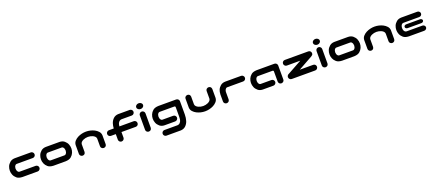

<svg xmlns="http://www.w3.org/2000/svg" viewBox="118 -2309 9478 4194"><g transform="rotate(-20 4857.0 -211.5)"><path d="M259.8 -2Q173.8 -4.9 129.9 -42.5Q85.9 -80.1 66.4 -127.4Q46.9 -174.8 46.9 -223.6Q46.9 -274.4 65.9 -321.8Q85 -369.1 129.4 -406.7Q173.8 -444.3 242.2 -445.3H613.3Q640.6 -445.3 659.2 -425.8Q678.7 -407.2 678.7 -379.9Q678.7 -352.5 659.7 -333.5Q640.6 -314.5 613.3 -314.5H238.3Q219.7 -314.5 206.1 -299.3Q192.4 -284.2 186 -264.2Q179.7 -244.1 179.7 -224.6Q179.7 -204.1 186 -184.1Q192.4 -164.1 206.1 -148.9Q219.7 -133.8 238.3 -132.8H613.3Q640.6 -132.8 659.7 -113.8Q678.7 -94.7 678.7 -67.4Q678.7 -40 659.2 -21.5Q640.6 -2 613.3 -2Z M983.4 -2Q897.5 -4.9 853.5 -42.5Q809.6 -80.1 790 -127.4Q770.5 -174.8 770.5 -223.6Q770.5 -274.4 789.6 -321.8Q808.6 -369.1 853 -406.7Q897.5 -444.3 965.8 -445.3H1282.2Q1350.6 -444.3 1395 -406.7Q1439.5 -369.1 1458.5 -321.8Q1477.5 -274.4 1477.5 -223.6Q1477.5 -174.8 1458 -127.4Q1438.5 -80.1 1394.5 -42.5Q1350.6 -4.9 1264.6 -2ZM961.9 -314.5Q943.4 -314.5 929.7 -299.3Q916 -284.2 909.7 -264.2Q903.3 -244.1 903.3 -224.6Q903.3 -204.1 909.7 -184.1Q916 -164.1 929.7 -148.9Q943.4 -133.8 961.9 -132.8H1286.1Q1304.7 -133.8 1318.4 -148.9Q1332 -164.1 1338.4 -184.1Q1344.7 -204.1 1344.7 -224.6Q1344.7 -244.1 1338.4 -264.2Q1332 -284.2 1318.4 -299.3Q1304.7 -314.5 1286.1 -314.5Z M1901.4 -460Q1952.1 -460 2001.5 -448.2Q2050.8 -436.5 2095.7 -413.6Q2140.6 -390.6 2175.3 -352.5Q2210 -314.5 2212.9 -261.7V-220.7V-53.7Q2207 4.9 2148.4 9.8Q2121.1 9.8 2101.1 -8.3Q2081.1 -26.4 2081.1 -53.7V-96.7V-231.4Q2079.1 -261.7 2058.1 -281.7Q2037.1 -301.8 2011.2 -313.5Q1985.4 -325.2 1957.5 -331.1Q1929.7 -336.9 1901.4 -336.9Q1873 -336.9 1845.2 -331.1Q1817.4 -325.2 1791.5 -313.5Q1765.6 -301.8 1744.6 -281.7Q1723.6 -261.7 1721.7 -231.4V-96.7V-53.7Q1716.8 4.9 1658.2 9.8Q1630.9 9.8 1610.8 -8.3Q1590.8 -26.4 1590.8 -53.7V-220.7V-261.7Q1593.8 -314.5 1627.9 -352.5Q1662.1 -390.6 1707 -413.6Q1752 -436.5 1801.3 -448.2Q1850.6 -460 1901.4 -460Z M2560.5 9.8Q2534.2 8.8 2515.6 -9.3Q2497.1 -27.3 2496.1 -53.7V-185.5H2383.8Q2356.4 -185.5 2337.4 -204.6Q2318.4 -223.6 2318.4 -251Q2318.4 -278.3 2337.9 -296.9Q2356.4 -316.4 2383.8 -316.4H2496.1Q2499 -374 2515.6 -427.7Q2535.2 -489.3 2579.6 -531.7Q2624 -574.2 2692.4 -578.1H2963.9Q2990.2 -577.1 3008.3 -559.1Q3026.4 -541 3027.3 -514.6Q3027.3 -487.3 3009.3 -467.8Q2991.2 -448.2 2963.9 -447.3H2725.6Q2688.5 -445.3 2664.1 -418.9Q2639.6 -392.6 2633.8 -359.4Q2628.9 -337.9 2627.9 -316.4H2960Q2987.3 -316.4 3006.3 -297.4Q3025.4 -278.3 3025.4 -251Q3025.4 -223.6 3006.8 -204.1Q2987.3 -185.5 2960 -185.5H2627.9V-53.7Q2627 -26.4 2607.4 -8.3Q2587.9 9.8 2560.5 9.8Z M3196.3 -455.1Q3222.7 -454.1 3241.2 -436Q3259.8 -418 3260.7 -391.6V-53.7Q3254.9 4.9 3196.3 9.8Q3168.9 9.8 3148.9 -8.3Q3128.9 -26.4 3128.9 -53.7V-391.6Q3129.9 -418.9 3149.4 -437Q3168.9 -455.1 3196.3 -455.1ZM3114.3 -582Q3114.3 -609.4 3137.7 -628.9Q3161.1 -648.4 3194.3 -648.4Q3227.5 -648.4 3251 -628.9Q3274.4 -609.4 3274.4 -582Q3274.4 -553.7 3251 -534.2Q3227.5 -514.6 3194.3 -514.6Q3161.1 -514.6 3137.7 -534.2Q3114.3 -553.7 3114.3 -582Z M3927.7 -289.1Q3927.7 -313.5 3902.3 -314.5H3560.5Q3542 -313.5 3528.3 -298.3Q3514.6 -283.2 3508.3 -263.2Q3502 -243.2 3502 -222.7Q3502 -203.1 3508.3 -183.1Q3514.6 -163.1 3528.3 -147.9Q3542 -132.8 3560.5 -132.8H3810.5Q3837.9 -132.8 3856.9 -113.8Q3876 -94.7 3876 -67.4Q3876 -40 3856.4 -21.5Q3837.9 -2 3810.5 -2H3564.5Q3496.1 -2.9 3451.7 -40.5Q3407.2 -78.1 3388.2 -125.5Q3369.1 -172.9 3369.1 -223.6Q3369.1 -272.5 3388.7 -319.8Q3408.2 -367.2 3452.1 -404.8Q3496.1 -442.4 3582 -445.3H3992.2Q4019.5 -445.3 4039.1 -427.2Q4058.6 -409.2 4059.6 -381.8V-73.2Q4059.6 4.9 4038.1 74.2Q4018.6 135.7 3974.1 178.2Q3929.7 220.7 3861.3 224.6H3523.4Q3497.1 223.6 3479 205.6Q3460.9 187.5 3460 161.1Q3460 133.8 3478 114.3Q3496.1 94.7 3523.4 93.8H3828.1Q3865.2 91.8 3889.6 65.4Q3914.1 39.1 3920.9 3.9Q3927.7 -31.2 3927.7 -86.9Z M4502.9 14.6Q4452.1 14.6 4402.8 2.9Q4353.5 -8.8 4308.6 -31.7Q4263.7 -54.7 4229.5 -92.8Q4195.3 -130.9 4192.4 -183.6V-224.6V-391.6Q4192.4 -418.9 4212.4 -437Q4232.4 -455.1 4259.8 -455.1Q4318.4 -450.2 4323.2 -391.6V-348.6V-213.9Q4325.2 -183.6 4346.2 -163.6Q4367.2 -143.6 4393.1 -131.8Q4418.9 -120.1 4446.8 -114.3Q4474.6 -108.4 4502.9 -108.4Q4531.2 -108.4 4559.1 -114.3Q4586.9 -120.1 4612.8 -131.8Q4638.7 -143.6 4659.7 -163.6Q4680.7 -183.6 4682.6 -213.9V-348.6V-391.6Q4682.6 -418.9 4702.6 -437Q4722.7 -455.1 4750 -455.1Q4808.6 -450.2 4814.5 -391.6V-224.6V-183.6Q4811.5 -130.9 4776.9 -92.8Q4742.2 -54.7 4697.3 -31.7Q4652.3 -8.8 4603 2.9Q4553.7 14.6 4502.9 14.6Z M4960 -322.3Q4978.5 -369.1 5022.9 -406.7Q5067.4 -444.3 5135.7 -445.3H5502.9Q5530.3 -445.3 5548.8 -425.8Q5568.4 -407.2 5568.4 -379.9Q5568.4 -352.5 5549.3 -333.5Q5530.3 -314.5 5502.9 -314.5H5131.8Q5113.3 -314.5 5099.6 -299.3Q5085.9 -284.2 5078.6 -263.7Q5071.3 -243.2 5071.3 -224.6V-53.7Q5065.4 4.9 5006.8 9.8Q4979.5 9.8 4959.5 -8.3Q4939.5 -26.4 4939.5 -53.7V-223.6H4940.4Q4940.4 -274.4 4960 -322.3Z M6210.9 -53.7V-289.1Q6210.9 -313.5 6185.5 -314.5H5843.8Q5825.2 -313.5 5811.5 -298.3Q5797.9 -283.2 5791.5 -263.2Q5785.2 -243.2 5785.2 -222.7Q5785.2 -203.1 5791.5 -183.1Q5797.9 -163.1 5811.5 -147.9Q5825.2 -132.8 5843.8 -132.8H6093.8Q6121.1 -132.8 6140.1 -113.8Q6159.2 -94.7 6159.2 -67.4Q6159.2 -40 6139.6 -21.5Q6121.1 -2 6093.8 -2H5847.7Q5779.3 -2.9 5734.9 -40.5Q5690.4 -78.1 5671.4 -125.5Q5652.3 -172.9 5652.3 -223.6Q5652.3 -272.5 5671.9 -319.8Q5691.4 -367.2 5735.4 -404.8Q5779.3 -442.4 5865.2 -445.3H6275.4Q6302.7 -445.3 6322.3 -427.2Q6341.8 -409.2 6342.8 -381.8V-53.7Q6342.8 -26.4 6322.8 -8.3Q6302.7 9.8 6275.4 9.8Q6216.8 4.9 6210.9 -53.7Z M6454.1 -379.9Q6454.1 -407.2 6473.1 -426.3Q6492.2 -445.3 6519.5 -445.3H7064.5Q7091.8 -445.3 7111.3 -426.8Q7129.9 -407.2 7129.9 -379.9Q7129.9 -352.5 7114.7 -339.4Q7099.6 -326.2 7085 -317.4L6753.9 -132.8H7064.5Q7091.8 -132.8 7111.3 -114.3Q7129.9 -94.7 7129.9 -67.4Q7129.9 -40 7110.8 -21Q7091.8 -2 7064.5 -2H6519.5Q6492.2 -2 6473.6 -21.5Q6454.1 -40 6454.1 -67.4Q6454.1 -94.7 6473.6 -114.3Q6477.5 -118.2 6481.4 -121.1L6483.4 -122.1L6832 -314.5H6519.5Q6492.2 -314.5 6473.6 -334Q6454.1 -352.5 6454.1 -379.9Z M7304.7 -455.1Q7331.1 -454.1 7349.6 -436Q7368.2 -418 7369.1 -391.6V-53.7Q7363.3 4.9 7304.7 9.8Q7277.3 9.8 7257.3 -8.3Q7237.3 -26.4 7237.3 -53.7V-391.6Q7238.3 -418.9 7257.8 -437Q7277.3 -455.1 7304.7 -455.1ZM7222.7 -582Q7222.7 -609.4 7246.1 -628.9Q7269.5 -648.4 7302.7 -648.4Q7335.9 -648.4 7359.4 -628.9Q7382.8 -609.4 7382.8 -582Q7382.8 -553.7 7359.4 -534.2Q7335.9 -514.6 7302.7 -514.6Q7269.5 -514.6 7246.1 -534.2Q7222.7 -553.7 7222.7 -582Z M7690.4 -2Q7604.5 -4.9 7560.5 -42.5Q7516.6 -80.1 7497.1 -127.4Q7477.5 -174.8 7477.5 -223.6Q7477.5 -274.4 7496.6 -321.8Q7515.6 -369.1 7560.1 -406.7Q7604.5 -444.3 7672.9 -445.3H7989.3Q8057.6 -444.3 8102.1 -406.7Q8146.5 -369.1 8165.5 -321.8Q8184.6 -274.4 8184.6 -223.6Q8184.6 -174.8 8165 -127.4Q8145.5 -80.1 8101.6 -42.5Q8057.6 -4.9 7971.7 -2ZM7668.9 -314.5Q7650.4 -314.5 7636.7 -299.3Q7623 -284.2 7616.7 -264.2Q7610.4 -244.1 7610.4 -224.6Q7610.4 -204.1 7616.7 -184.1Q7623 -164.1 7636.7 -148.9Q7650.4 -133.8 7668.9 -132.8H7993.2Q8011.7 -133.8 8025.4 -148.9Q8039.1 -164.1 8045.4 -184.1Q8051.8 -204.1 8051.8 -224.6Q8051.8 -244.1 8045.4 -264.2Q8039.1 -284.2 8025.4 -299.3Q8011.7 -314.5 7993.2 -314.5Z M8608.4 -460Q8659.2 -460 8708.5 -448.2Q8757.8 -436.5 8802.7 -413.6Q8847.7 -390.6 8882.3 -352.5Q8917 -314.5 8919.9 -261.7V-220.7V-53.7Q8914.1 4.9 8855.5 9.8Q8828.1 9.8 8808.1 -8.3Q8788.1 -26.4 8788.1 -53.7V-96.7V-231.4Q8786.1 -261.7 8765.1 -281.7Q8744.1 -301.8 8718.3 -313.5Q8692.4 -325.2 8664.6 -331.1Q8636.7 -336.9 8608.4 -336.9Q8580.1 -336.9 8552.2 -331.1Q8524.4 -325.2 8498.5 -313.5Q8472.7 -301.8 8451.7 -281.7Q8430.7 -261.7 8428.7 -231.4V-96.7V-53.7Q8423.8 4.9 8365.2 9.8Q8337.9 9.8 8317.9 -8.3Q8297.9 -26.4 8297.9 -53.7V-220.7V-261.7Q8300.8 -314.5 8335 -352.5Q8369.1 -390.6 8414.1 -413.6Q8459 -436.5 8508.3 -448.2Q8557.6 -460 8608.4 -460Z M9244.1 -2Q9158.2 -4.9 9114.3 -42.5Q9070.3 -80.1 9050.8 -127.4Q9031.2 -174.8 9031.2 -223.6Q9031.2 -274.4 9050.3 -321.8Q9069.3 -369.1 9113.8 -406.7Q9158.2 -444.3 9226.6 -445.3H9597.7Q9625 -445.3 9643.6 -426.8Q9663.1 -409.2 9663.1 -383.8Q9663.1 -357.4 9644 -339.4Q9625 -321.3 9597.7 -321.3H9232.4Q9210.9 -321.3 9194.8 -306.6Q9178.7 -292 9171.4 -268.6Q9164.1 -245.1 9164.1 -222.7Q9164.1 -198.2 9171.4 -174.8Q9178.7 -151.4 9194.8 -137.2Q9210.9 -123 9232.4 -122.1H9597.7Q9625 -122.1 9644 -104.5Q9663.1 -86.9 9663.1 -62.5Q9663.1 -37.1 9643.6 -19.5Q9625 -2 9597.7 -2ZM9651.4 -225.6Q9651.4 -207 9634.8 -193.4Q9620.1 -180.7 9597.7 -180.7H9278.3Q9255.9 -180.7 9240.2 -193.8Q9224.6 -207 9224.6 -225.6Q9224.6 -243.2 9240.2 -256.8Q9255.9 -269.5 9278.3 -269.5H9597.7Q9620.1 -269.5 9635.7 -256.3Q9651.4 -243.2 9651.4 -225.6Z"/></g></svg>

Font: Nico Moji
Style: Regular
Weight: 400
Version: Version 1.02